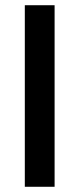

<svg xmlns="http://www.w3.org/2000/svg" viewBox="-20 -715 304 735"><path d="M75 -695H189V0H75Z"/></svg>

Font: Poppins Medium
Style: Regular
Weight: 500
Designer: Ninad Kale (Devanagari), Jonny Pinhorn (Latin)
Version: Version 5.002